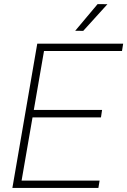

<svg xmlns="http://www.w3.org/2000/svg" viewBox="-20 -926 627 946"><path d="M470.7 -36.1 464.8 0H62.5L67.9 -36.1ZM203.1 -710.9 80.1 0H41L163.6 -710.9ZM482.9 -384.3 477.5 -347.7H123L128.9 -384.3ZM586.9 -710.9 581.1 -674.8H179.7L185.1 -710.9ZM350.6 -774.4 460.9 -905.8 509.3 -905.3 390.1 -773.9Z"/></svg>

Font: Roboto ExtraLight
Style: Italic
Weight: 250
Designer: Christian Robertson
Foundry: Google
Version: Version 3.009; 2024